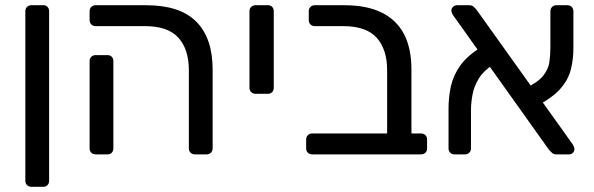

<svg xmlns="http://www.w3.org/2000/svg" viewBox="-20 -591 2272 735"><path d="M100 124Q90 124 83.5 117.5Q77 111 77 101V-548Q77 -558 83.5 -564.5Q90 -571 100 -571H146Q156 -571 162 -564.5Q168 -558 168 -548V101Q168 111 162 117.5Q156 124 146 124Z M726 0Q716 0 709.5 -6.5Q703 -13 703 -23V-322Q703 -402 663 -446.5Q623 -491 534 -491H346Q336 -491 329.5 -497.5Q323 -504 323 -514V-548Q323 -558 329.5 -564.5Q336 -571 346 -571H539Q669 -571 731.5 -508Q794 -445 794 -325V-23Q794 -13 787.5 -6.5Q781 0 771 0ZM346 0Q336 0 329.5 -6.5Q323 -13 323 -23V-357Q323 -367 329.5 -373.5Q336 -380 346 -380H392Q402 -380 408 -373.5Q414 -367 414 -357V-23Q414 -13 408 -6.5Q402 0 392 0Z M958 -232Q948 -232 941.5 -238.5Q935 -245 935 -255V-548Q935 -558 941.5 -564.5Q948 -571 958 -571H1006Q1016 -571 1022 -564.5Q1028 -558 1028 -548V-255Q1028 -245 1022 -238.5Q1016 -232 1006 -232Z M1175 0Q1165 0 1158.5 -6.5Q1152 -13 1152 -23V-57Q1152 -67 1158.5 -73.5Q1165 -80 1175 -80H1462V-322Q1462 -402 1422 -446.5Q1382 -491 1293 -491H1185Q1175 -491 1168.5 -497.5Q1162 -504 1162 -514V-548Q1162 -558 1168.5 -564.5Q1175 -571 1185 -571H1298Q1384 -571 1441 -543Q1498 -515 1526.5 -460.5Q1555 -406 1555 -325V-80H1592Q1602 -80 1608.5 -73.5Q1615 -67 1615 -57V-23Q1615 -13 1608.5 -6.5Q1602 0 1592 0Z M2110 0Q2099 0 2093 -6Q2087 -12 2082 -17L1715 -532Q1708 -543 1708 -551Q1708 -559 1714.5 -565Q1721 -571 1729 -571H1776Q1787 -571 1793.5 -565Q1800 -559 1804 -554L2172 -39Q2176 -32 2177.5 -28Q2179 -24 2179 -20Q2179 -12 2173 -6Q2167 0 2159 0ZM1720 0Q1710 0 1703.5 -6.5Q1697 -13 1697 -23V-173Q1697 -219 1706 -260.5Q1715 -302 1741.5 -339.5Q1768 -377 1821 -410L1867 -343Q1831 -320 1813 -290.5Q1795 -261 1789 -229.5Q1783 -198 1783 -169V-23Q1783 -13 1776.5 -6.5Q1770 0 1760 0ZM2030 -183 1989 -252Q2038 -275 2058.5 -300Q2079 -325 2083 -352.5Q2087 -380 2087 -410V-548Q2087 -558 2093.5 -564.5Q2100 -571 2110 -571H2152Q2162 -571 2168.5 -564.5Q2175 -558 2175 -548V-405Q2175 -363 2165 -324Q2155 -285 2124.5 -250.5Q2094 -216 2030 -183Z"/></svg>

Font: Rubik Light
Style: Regular
Weight: 400
Version: Version 2.101